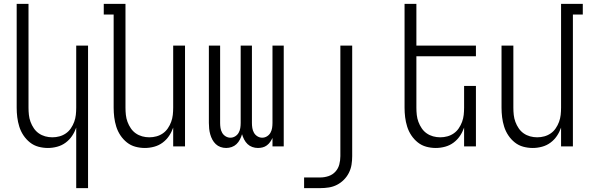

<svg xmlns="http://www.w3.org/2000/svg" viewBox="-20 -755 3040 990"><path d="M373 215V-97Q365 -74 351.5 -54Q338 -34 318.5 -19.5Q299 -5 275 1.5Q251 8 227 8Q202 8 178 1.5Q154 -5 134.5 -20.5Q115 -36 101 -57Q87 -78 79.5 -102Q72 -126 69 -150.5Q66 -175 66 -200V-735H127V-200Q127 -181 129 -162.5Q131 -144 137.5 -126.5Q144 -109 154.5 -93.5Q165 -78 180 -67.5Q195 -57 213 -52Q231 -47 250 -47Q269 -47 287 -52Q305 -57 320 -67.5Q335 -78 345.5 -93.5Q356 -109 362.5 -126.5Q369 -144 371 -162.5Q373 -181 373 -200V-520H434V215Z M727 8Q702 8 678 1.5Q654 -5 634.5 -20.5Q615 -36 601 -57Q587 -78 579.5 -102Q572 -126 569 -150.5Q566 -175 566 -200V-680H515V-735H627V-200Q627 -181 629 -162.5Q631 -144 637.5 -126.5Q644 -109 654.5 -93.5Q665 -78 680 -67.5Q695 -57 713 -52Q731 -47 750 -47Q769 -47 787 -52Q805 -57 820 -67.5Q835 -78 845.5 -93.5Q856 -109 862.5 -126.5Q869 -144 871 -162.5Q873 -181 873 -200V-520H934V0H873V-97Q865 -74 851.5 -54Q838 -34 818.5 -19.5Q799 -5 775 1.5Q751 8 727 8Z M1146 8Q1131 8 1117 3Q1103 -2 1092.5 -12Q1082 -22 1075 -35Q1068 -48 1064 -62.5Q1060 -77 1058.5 -91.5Q1057 -106 1057 -121V-520H1115V-121Q1115 -108 1117 -95Q1119 -82 1125.5 -70.5Q1132 -59 1143.5 -52Q1155 -45 1168 -45Q1181 -45 1192.5 -52Q1204 -59 1210.5 -70.5Q1217 -82 1219 -95Q1221 -108 1221 -121V-520H1279V-121Q1279 -108 1281 -95Q1283 -82 1289.5 -70.5Q1296 -59 1307.5 -52Q1319 -45 1332 -45Q1345 -45 1356.5 -52Q1368 -59 1374.5 -70.5Q1381 -82 1383 -95Q1385 -108 1385 -121V-520H1443V0H1385V-44Q1380 -33 1373 -23Q1366 -13 1356 -5.5Q1346 2 1334 5Q1322 8 1310 8Q1295 8 1281 3Q1267 -2 1256.5 -12Q1246 -22 1239 -35.5Q1232 -49 1228 -63Q1224 -49 1217 -35.5Q1210 -22 1199.5 -12Q1189 -2 1175 3Q1161 8 1146 8Z M1548 215V160H1632Q1653 160 1674 153Q1695 146 1709.5 130Q1724 114 1729.5 93Q1735 72 1735 50V-520H1796V50Q1796 73 1792.5 94.5Q1789 116 1779 136Q1769 156 1753 172Q1737 188 1717.5 198Q1698 208 1676 211.5Q1654 215 1632 215Z M2227 8Q2202 8 2178 1.5Q2154 -5 2134.5 -20.5Q2115 -36 2101 -57Q2087 -78 2079.5 -102Q2072 -126 2069 -150.5Q2066 -175 2066 -200V-735H2127V-520H2434V-465H2127V-200Q2127 -181 2129 -162.5Q2131 -144 2137.5 -126.5Q2144 -109 2154.5 -93.5Q2165 -78 2180 -67.5Q2195 -57 2213 -52Q2231 -47 2250 -47Q2269 -47 2287 -52Q2305 -57 2320 -67.5Q2335 -78 2345.5 -93.5Q2356 -109 2362.5 -126.5Q2369 -144 2371 -162.5Q2373 -181 2373 -200V-312H2434V0H2373V-97Q2365 -74 2351.5 -54Q2338 -34 2318.5 -19.5Q2299 -5 2275 1.5Q2251 8 2227 8Z M2727 8Q2702 8 2678 1.5Q2654 -5 2634.5 -20.5Q2615 -36 2601 -57Q2587 -78 2579.5 -102Q2572 -126 2569 -150.5Q2566 -175 2566 -200V-520H2627V-200Q2627 -181 2629 -162.5Q2631 -144 2637.5 -126.5Q2644 -109 2654.5 -93.5Q2665 -78 2680 -67.5Q2695 -57 2713 -52Q2731 -47 2750 -47Q2769 -47 2787 -52Q2805 -57 2820 -67.5Q2835 -78 2845.5 -93.5Q2856 -109 2862.5 -126.5Q2869 -144 2871 -162.5Q2873 -181 2873 -200V-735H2985V-680H2934V0H2873V-97Q2865 -74 2851.5 -54Q2838 -34 2818.5 -19.5Q2799 -5 2775 1.5Q2751 8 2727 8Z"/></svg>

Font: Iosevka Fixed Light
Style: Regular
Weight: 300
Monospace: yes
Designer: Belleve Invis
Foundry: Belleve Invis
Version: Version 32.3.0